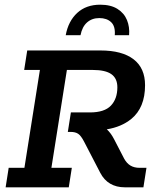

<svg xmlns="http://www.w3.org/2000/svg" viewBox="-20 -798 680 818"><path d="M4 0 17 -83H84L150 -500H83L96 -583H408Q500 -583 549 -545.5Q598 -508 598 -435Q598 -339 539 -291Q497 -257 435 -247Q452 -232 466 -205L509 -122Q520 -102 536 -92.5Q552 -83 575 -83H604L591 0H511Q476 0 449.5 -15.5Q423 -31 407 -62L338 -195Q325 -220 313 -228Q301 -236 281 -236H269L282 -319H363Q425 -319 452.5 -348Q480 -377 480 -426Q480 -464 454.5 -482Q429 -500 375 -500H265L199 -83H286L273 0ZM260 -648Q271 -708 309 -743Q347 -778 407 -778Q452 -778 480.5 -760Q509 -742 521 -712.5Q533 -683 530 -648H469Q472 -686 453.5 -703.5Q435 -721 403 -721Q372 -721 351 -702.5Q330 -684 323 -648Z"/></svg>

Font: Rokkitt SemiBold SemiBold
Style: Italic
Weight: 600
Italic angle: -9°
Version: Version 3.103